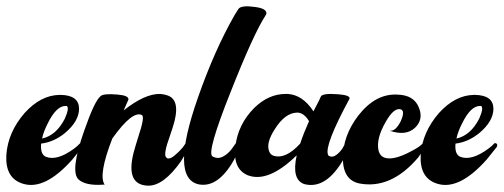

<svg xmlns="http://www.w3.org/2000/svg" viewBox="-27 -584 1592 607"><path d="M161 -284Q164 -284 165 -284Q222 -283 223 -241Q223 -201 179 -164Q144 -135 103 -130Q100 -95 119 -88Q154 -75 207 -114Q218 -122 224 -129Q228 -134 234 -129Q236 -125 234 -120Q234 -120 202 -80Q115 18 46 -3Q-11 -20 -7 -94Q-2 -166 51 -227Q102 -283 161 -284ZM180 -249Q151 -249 124 -194Q111 -169 106 -146Q151 -156 178 -209Q193 -243 184 -249Q181 -249 180 -249Z M479 -287Q494 -286 506 -281Q546 -264 519 -181Q516 -172 510 -154Q489 -96 498 -87Q500 -85 501 -84Q510 -80 524.5 -92Q539 -104 550 -117L560 -131Q566 -137 571 -131Q573 -125 572 -119Q572 -119 545 -74Q490 4 441 3Q370 1 395 -100Q400 -119 411 -154Q431 -214 422 -220Q392 -236 328 -146Q283 -30 304 0Q303 -1 296 0Q244 3 222 -16Q193 -41 240 -173Q272 -265 291 -280Q300 -289 345 -285Q381 -282 379 -269Q375 -259 364 -235Q431 -288 479 -287Z M813 -536Q775 -478 702 -293Q627 -105 644 -90Q661 -80 678 -89Q695 -98 707 -115L719 -132Q727 -138 732 -131Q734 -127 733 -123Q733 -123 713 -79Q663 10 602 -1Q509 -20 599 -276Q651 -425 715 -537Q723 -550 727 -556Q736 -568 779 -562Q818 -557 815 -540Q814 -538 813 -536Z M876 -287Q880 -287 883 -287Q930 -284 964 -232Q971 -246 982 -267Q986 -275 987 -278Q991 -290 1042 -286Q1081 -283 1078 -272Q998 -124 1010 -95Q1011 -92 1013 -91Q1025 -85 1038 -95.5Q1051 -106 1058 -119L1065 -132Q1075 -137 1080 -131Q1081 -128 1080 -125Q1080 -125 1060 -82Q1004 16 935 -2Q894 -16 911 -93Q821 -5 756 -30Q709 -50 717 -120Q725 -191 777 -243Q822 -287 876 -287ZM912 -228Q874 -227 842 -176Q812 -130 825 -103Q829 -95 837 -92Q875 -79 922 -130Q933 -163 950 -201Q935 -226 915 -228Q914 -228 912 -228Z M1228 -285Q1283 -284 1298 -242Q1312 -206 1285 -180Q1256 -153 1204 -171Q1223 -167 1240 -201Q1254 -232 1241 -238Q1219 -246 1192 -198Q1161 -144 1170 -107Q1174 -94 1182 -89Q1210 -71 1277 -108Q1300 -120 1310 -131Q1314 -136 1320 -131Q1322 -127 1320 -122Q1320 -122 1295 -86Q1209 15 1109 -4Q1057 -15 1057 -84Q1057 -155 1106 -219Q1160 -288 1228 -285Z M1471 -284Q1474 -284 1475 -284Q1532 -283 1533 -241Q1533 -201 1489 -164Q1454 -135 1413 -130Q1410 -95 1429 -88Q1464 -75 1517 -114Q1528 -122 1534 -129Q1538 -134 1544 -129Q1546 -125 1544 -120Q1544 -120 1512 -80Q1425 18 1356 -3Q1299 -20 1303 -94Q1308 -166 1361 -227Q1412 -283 1471 -284ZM1490 -249Q1461 -249 1434 -194Q1421 -169 1416 -146Q1461 -156 1488 -209Q1503 -243 1494 -249Q1491 -249 1490 -249Z"/></svg>

Font: Sagha
Style: Regular
Weight: 400
Designer: MUHAMMAD YONI
Version: Version 001.000